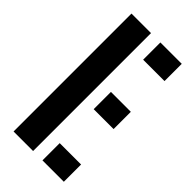

<svg xmlns="http://www.w3.org/2000/svg" viewBox="-249 -860 921 921"><g transform="rotate(45 211.0 -400.0)"><path d="M52.5 0V-800H185V0ZM248.5 -683V-800H393.5V-683ZM248.5 -347.5V-464.5H383.5V-347.5ZM248.5 0V-117H393.5V0Z"/></g></svg>

Font: Big Shoulders Stencil Text ExtraBold
Style: Regular
Weight: 800
Designer: Patric King
Foundry: XO Type Co
Version: Version 1.000